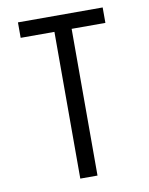

<svg xmlns="http://www.w3.org/2000/svg" viewBox="-83 -796 666 857"><g transform="rotate(-10 250.0 -367.5)"><path d="M211 0V-665H58V-735H442V-665H289V0Z"/></g></svg>

Font: Moesevka
Style: Regular
Weight: 400
Monospace: yes
Designer: Belleve Invis
Foundry: Belleve Invis
Version: Version 32.5.0; ttfautohint (v1.8.4)